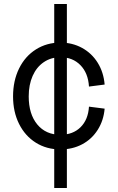

<svg xmlns="http://www.w3.org/2000/svg" viewBox="-20 -820 586 956"><path d="M45 -340Q45 -418 75 -479Q105 -540 159 -574Q213 -608 281 -608Q340 -608 388.5 -581.5Q437 -555 466.5 -507.5Q496 -460 501 -399L423 -389Q419 -456 380.5 -495.5Q342 -535 281 -535Q234 -535 198 -510.5Q162 -486 142.5 -442Q123 -398 123 -340Q123 -252 165.5 -200.5Q208 -149 281 -149Q343 -149 381 -186.5Q419 -224 423 -289L501 -279Q496 -220 466.5 -173.5Q437 -127 389 -101.5Q341 -76 281 -76Q212 -76 158.5 -109.5Q105 -143 75 -203Q45 -263 45 -340ZM250 -800H313V116H250Z"/></svg>

Font: Uncut Sans Variable
Style: Regular
Weight: 400
Designer: Kasper Nordkvist
Foundry: UNCUT.wtf
Version: Version 1.304;Glyphs 3.2 (3246)